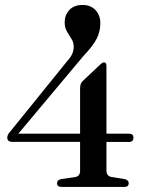

<svg xmlns="http://www.w3.org/2000/svg" viewBox="-20 -734 568 754"><path d="M294.5 -387.5Q294.5 -405 303.5 -414.5L372 -479Q382 -489 388.5 -489Q398 -489 398 -475.5V-209H487.5Q504 -209 504 -193.5Q504 -176.5 486.5 -176.5H398V-64Q398 -43 417.5 -39L470.5 -30.5Q485.5 -26 485.5 -15Q485.5 0 468.5 0H221.5Q204 0 204 -14.5Q204 -27 219.5 -30.5L276 -39Q294.5 -42 294.5 -63.5V-177H27.5Q8.5 -177 8.5 -194Q8.5 -205.5 21.5 -219L243.5 -493.5Q269.5 -520.5 269.5 -550.5Q269.5 -567.5 260.5 -581.5Q251.5 -595.5 242.8 -610.5Q234 -625.5 234 -646.5Q234 -674.5 252.2 -694.5Q270.5 -714.5 304 -714.5Q336 -714.5 355 -694.5Q374 -674.5 374 -642.5Q374 -611 360.2 -583Q346.5 -555 307.5 -514L52 -209H294.5Z"/></svg>

Font: Fraunces 144pt S050
Style: Regular
Weight: 400
Version: Version 1.000; ttfautohint (v1.8.3)